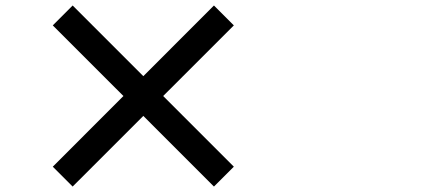

<svg xmlns="http://www.w3.org/2000/svg" viewBox="-20 -729 1540 698"><path d="M830.1 -123 757.8 -50.8 501 -307.6 244.1 -50.8 171.9 -123 428.7 -379.9 171.9 -636.7 244.1 -709 501 -452.1 757.8 -709 830.1 -636.7 573.2 -379.9Z"/></svg>

Font: Bpmf Zihi Sans Bold
Style: Bold
Weight: 700
Foundry: But Ko
Version: Version 1.320